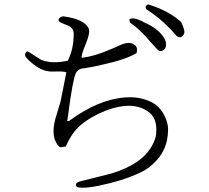

<svg xmlns="http://www.w3.org/2000/svg" viewBox="-20 -794 960 883"><path d="M652 -752Q645 -766 661 -774Q755 -745 813 -693Q830 -656 828 -644Q827 -636 821 -630Q810 -617 794 -627Q789 -631 767 -657Q763 -661 760 -664Q712 -714 652 -752ZM577 -691 575 -705Q591 -717 634 -696Q642 -692 645 -690Q707 -663 733 -622Q744 -605 744 -589Q744 -569 727 -561Q716 -556 706 -564Q704 -566 673 -600Q625 -658 577 -691ZM283 -121Q274 -117 255 -117Q210 -158 235 -249L258 -325L285 -460V-461Q274 -467 227 -465Q220 -465 215 -465Q169 -466 121 -509Q105 -522 96 -536Q93 -553 106 -558Q108 -559 159 -525Q168 -519 171 -518Q222 -499 292 -515Q319 -569 319 -638Q319 -667 289 -678Q259 -689 254 -694Q251 -696 249 -699Q249 -715 270 -719Q365 -707 387 -665Q397 -647 374 -591Q355 -546 355 -528Q416 -535 498 -571Q537 -589 543 -591Q581 -604 601 -586Q615 -574 608 -550Q560 -520 444 -495Q416 -489 403 -486L353 -478Q336 -472 329 -458Q314 -427 293 -263Q290 -246 289 -237L298 -238Q432 -337 556 -346Q624 -351 677 -324Q724 -300 745 -242Q753 -219 753 -198Q753 -94 671 -29Q649 -11 622 1Q543 38 435 60Q371 73 341 68Q329 66 329 55Q329 45 353 39L492 4Q631 -38 678 -122Q690 -142 696 -165Q699 -176 699 -198Q699 -251 667 -276Q596 -334 466 -285Q399 -259 350 -218Q311 -185 283 -121Z"/></svg>

Font: cwTeXFangSong
Style: Medium
Weight: 500
Version: Version 1.17